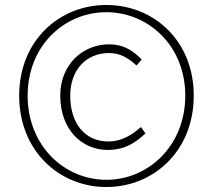

<svg xmlns="http://www.w3.org/2000/svg" viewBox="-20 -738 855 771"><path d="M407 13C597 13 758 -132 758 -354C758 -575 597 -718 407 -718C218 -718 57 -575 57 -354C57 -132 218 13 407 13ZM407 -16C238 -16 91 -153 91 -354C91 -554 238 -689 407 -689C576 -689 724 -554 724 -354C724 -153 576 -16 407 -16ZM412 -136C484 -136 524 -166 564 -202L546 -228C510 -196 469 -170 415 -170C322 -170 262 -241 262 -354C262 -458 327 -525 417 -525C462 -525 493 -507 528 -475L549 -499C514 -535 476 -560 418 -560C315 -560 222 -482 222 -354C222 -216 310 -136 412 -136Z"/></svg>

Font: Noto Sans CJK JP Thin
Style: Regular
Weight: 250
Designer: Ryoko NISHIZUKA (kana & ideographs); Paul D. Hunt (Latin, Greek & Cyrillic); Wenlong ZHANG (bopomofo); Sandoll Communica
Foundry: Adobe Systems Incorporated
Version: Version 1.004;PS 1.004;hotconv 1.0.82;makeotf.lib2.5.63406